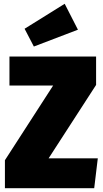

<svg xmlns="http://www.w3.org/2000/svg" viewBox="-20 -995 545 1015"><path d="M488 -696V-546L237 -158H497L478 0H6V-148L261 -543H30V-696ZM322 -975 392 -838 159 -749 110 -843Z"/></svg>

Font: Fira Sans Condensed Black
Style: Regular
Weight: 900
Width: 3
Designer: Carrois Corporate & Edenspiekermann AG
Foundry: Carrois Corporate GbR & Edenspiekermann AG
Version: Version 4.203